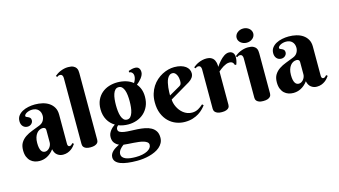

<svg xmlns="http://www.w3.org/2000/svg" viewBox="-104 -1145 3126 1769"><g transform="rotate(-15 1459.0 -260.5)"><path d="M280.8 -252.9Q280.8 -265.1 272.9 -271.5Q265.1 -277.8 252.9 -277.8Q235.8 -277.8 220.5 -270Q205.1 -262.2 193.4 -247.1Q181.6 -231.9 174.8 -209.7Q168 -187.5 168 -158.2Q168 -129.9 172.1 -111.3Q176.3 -92.8 183.3 -81.8Q190.4 -70.8 199.7 -66.4Q209 -62 219.2 -62Q231.9 -62 243.2 -68.6Q254.4 -75.2 262.7 -85.4Q271 -95.7 275.9 -108.4Q280.8 -121.1 280.8 -133.8ZM203.1 -466.8Q186.5 -466.8 172.4 -462.9Q158.2 -459 147.9 -453.1Q137.7 -447.3 131.8 -440.2Q126 -433.1 126 -426.8Q126 -419.4 133.5 -416.3Q141.1 -413.1 150.4 -408.9Q159.7 -404.8 167.2 -397.2Q174.8 -389.6 174.8 -374Q174.8 -363.8 170.7 -355.2Q166.5 -346.7 159.4 -340.1Q152.3 -333.5 142.8 -329.8Q133.3 -326.2 123 -326.2Q95.7 -326.2 78.9 -344.7Q62 -363.3 62 -394Q62 -423.8 77.6 -445.1Q93.3 -466.3 118.4 -480Q143.6 -493.7 175.3 -500.2Q207 -506.8 238.8 -506.8Q276.9 -506.8 311.5 -498.5Q346.2 -490.2 372.8 -472.2Q399.4 -454.1 415.3 -426.3Q431.2 -398.4 431.2 -358.9V-83Q431.2 -78.6 431.6 -73.2Q432.1 -67.9 434.1 -63.5Q436 -59.1 439.9 -56.2Q443.8 -53.2 451.2 -53.2Q460 -53.2 467.5 -59.8Q475.1 -66.4 481 -73.2L493.2 -63Q485.8 -52.7 475.6 -40.5Q465.3 -28.3 450.7 -17.6Q436 -6.8 416.5 0.5Q397 7.8 372.1 7.8Q341.3 7.8 317.4 -10.5Q293.5 -28.8 286.1 -66.9Q270.5 -45.9 253.7 -31.7Q236.8 -17.6 219.2 -8.8Q201.7 0 183.8 3.9Q166 7.8 147.9 7.8Q124.5 7.8 102.5 0.5Q80.6 -6.8 63.2 -22.7Q45.9 -38.6 35.4 -64Q24.9 -89.4 24.9 -126Q24.9 -170.4 42.5 -198.7Q60.1 -227.1 88.6 -246.3Q117.2 -265.6 153.6 -279.3Q189.9 -293 228 -308.1Q256.3 -319.3 269.3 -341.6Q282.2 -363.8 282.2 -387.2Q282.2 -423.3 261 -445.1Q239.7 -466.8 203.1 -466.8Z M710 -43Q710 -36.6 707.8 -27.8Q705.6 -19 697.5 -11.2Q689.5 -3.4 674.1 2.2Q658.7 7.8 632.8 7.8Q606.9 7.8 592.3 1.7Q577.6 -4.4 570.6 -12.7Q563.5 -21 561.8 -29.8Q560.1 -38.6 560.1 -43.9V-673.8Q560.1 -688 553.5 -698.5Q546.9 -709 531.2 -709Q522.9 -709 516.8 -706.3Q510.7 -703.6 503.9 -698.2L494.1 -710Q505.4 -719.2 519 -728.3Q532.7 -737.3 549.1 -744.1Q565.4 -751 584 -755.4Q602.5 -759.8 623 -759.8Q654.8 -759.8 672.4 -751.2Q689.9 -742.7 698.2 -730.2Q706.5 -717.8 708.3 -703.9Q710 -689.9 710 -679.2Z M812 -307.1Q812 -356.9 829.3 -394.3Q846.7 -431.6 876 -456.8Q905.3 -481.9 943.8 -494.4Q982.4 -506.8 1024.9 -506.8Q1067.4 -506.8 1105.5 -495.6Q1143.6 -484.4 1172.9 -460.9Q1182.1 -475.1 1188 -490.7Q1193.8 -506.3 1193.8 -522Q1193.8 -542.5 1182.9 -554.7Q1171.9 -566.9 1154.8 -566.9V-581.1Q1165.5 -584.5 1173.8 -587.2Q1182.1 -589.8 1189 -591.3Q1195.8 -592.8 1202.6 -593.5Q1209.5 -594.2 1217.8 -594.2Q1240.7 -594.2 1252.9 -580.1Q1265.1 -565.9 1265.1 -541Q1265.1 -526.4 1258.3 -512Q1251.5 -497.6 1241.2 -484.4Q1231 -471.2 1218.5 -459.5Q1206.1 -447.8 1194.8 -439Q1215.3 -415.5 1226.6 -384.3Q1237.8 -353 1237.8 -313Q1237.8 -262.7 1220.5 -224.1Q1203.1 -185.5 1173.8 -159.2Q1144.5 -132.8 1106 -119.4Q1067.4 -106 1024.9 -106Q1000 -106 976.1 -110.4Q952.1 -114.7 931.2 -123Q923.3 -117.2 917.7 -108.4Q912.1 -99.6 912.1 -88.9Q912.1 -70.8 927.7 -62Q943.4 -53.2 969.2 -49.3Q995.1 -45.4 1027.8 -44.4Q1060.5 -43.5 1095 -41.3Q1129.4 -39.1 1162.1 -33Q1194.8 -26.9 1220.7 -12.9Q1246.6 1 1262.2 24.9Q1277.8 48.8 1277.8 86.9Q1277.8 114.7 1266.1 137Q1254.4 159.2 1234.6 176Q1214.8 192.9 1188.7 204.8Q1162.6 216.8 1133.5 224.4Q1104.5 231.9 1074.5 235.4Q1044.4 238.8 1017.1 238.8Q967.3 238.8 927.5 233.6Q887.7 228.5 859.9 217.8Q832 207 816.9 189.9Q801.8 172.9 801.8 148.9Q801.8 131.8 809.6 117.4Q817.4 103 830.3 91.1Q843.3 79.1 859.4 69.6Q875.5 60.1 892.1 51.8Q867.7 41.5 851.3 20.8Q835 0 835 -34.2Q835 -52.2 841.3 -67.6Q847.7 -83 857.7 -95.9Q867.7 -108.9 879.6 -119.4Q891.6 -129.9 902.8 -137.2Q882.8 -148.9 866 -165.8Q849.1 -182.6 837.2 -203.9Q825.2 -225.1 818.6 -251Q812 -276.9 812 -307.1ZM1090.8 -311Q1090.8 -339.4 1087.9 -366.2Q1085 -393.1 1077.6 -414.1Q1070.3 -435.1 1057.6 -448Q1044.9 -460.9 1024.9 -460.9Q1004.9 -460.9 992.2 -447.5Q979.5 -434.1 972.2 -412.4Q964.8 -390.6 961.9 -363Q959 -335.4 959 -307.1Q959 -278.3 961.9 -250.5Q964.8 -222.7 972.2 -200.7Q979.5 -178.7 992.2 -165.3Q1004.9 -151.9 1024.9 -151.9Q1044.9 -151.9 1057.6 -166Q1070.3 -180.2 1077.6 -202.9Q1085 -225.6 1087.9 -253.9Q1090.8 -282.2 1090.8 -311ZM1165 126Q1165 110.4 1152.8 100.3Q1140.6 90.3 1120.8 84.2Q1101.1 78.1 1075.9 75Q1050.8 71.8 1024.9 70.1Q999 68.4 974.6 66.9Q950.2 65.4 932.1 63Q921.9 70.3 912.4 78.9Q902.8 87.4 895.8 96.9Q888.7 106.4 884.3 116.9Q879.9 127.4 879.9 138.2Q879.9 156.7 890.6 169.2Q901.4 181.6 919.7 189Q938 196.3 962.2 199.2Q986.3 202.1 1013.2 202.1Q1048.8 202.1 1077.1 196Q1105.5 189.9 1125 179.4Q1144.5 168.9 1154.8 155.3Q1165 141.6 1165 126Z M1468.8 -224.1Q1468.8 -208.5 1473.4 -190.2Q1478 -171.9 1486.8 -153.3Q1495.6 -134.8 1508.5 -117.9Q1521.5 -101.1 1538.3 -87.9Q1555.2 -74.7 1575.7 -66.9Q1596.2 -59.1 1620.6 -59.1Q1637.7 -59.1 1652.3 -63Q1667 -66.9 1679.7 -73.7Q1692.4 -80.6 1704.1 -89.6Q1715.8 -98.6 1727.5 -108.9L1739.7 -97.2Q1728.5 -82 1710.9 -64Q1693.4 -45.9 1668.5 -30Q1643.6 -14.2 1610.4 -3.7Q1577.1 6.8 1534.7 6.8Q1492.2 6.8 1451.9 -8.5Q1411.6 -23.9 1380.4 -54.7Q1349.1 -85.4 1330.3 -131.3Q1311.5 -177.2 1311.5 -238.8Q1311.5 -283.2 1322.8 -320.3Q1334 -357.4 1353.3 -387.2Q1372.6 -417 1398.2 -439.5Q1423.8 -461.9 1452.1 -476.8Q1480.5 -491.7 1510 -499.3Q1539.6 -506.8 1566.9 -506.8Q1603 -506.8 1629.9 -499Q1656.7 -491.2 1674.6 -478Q1692.4 -464.8 1701.2 -447.5Q1710 -430.2 1710 -411.1Q1710 -388.2 1696.8 -369.9Q1683.6 -351.6 1661.6 -337.9ZM1566.9 -323.2Q1573.2 -327.1 1577.4 -330.8Q1581.5 -334.5 1584 -339.6Q1586.4 -344.7 1587.6 -352.3Q1588.9 -359.9 1588.9 -371.1Q1588.9 -383.3 1586.2 -398.2Q1583.5 -413.1 1577.1 -426.3Q1570.8 -439.5 1561 -448.2Q1551.3 -457 1537.6 -457Q1520 -457 1507.6 -446.5Q1495.1 -436 1487.1 -419.4Q1479 -402.8 1474.4 -381.6Q1469.7 -360.4 1467.3 -338.9Q1464.8 -317.4 1464.4 -297.6Q1463.9 -277.8 1463.9 -264.2Z M1961.4 -403.8Q1980 -432.1 2001 -455.1Q2009.8 -464.8 2020 -474.1Q2030.3 -483.4 2041.3 -490.7Q2052.2 -498 2064 -502.4Q2075.7 -506.8 2087.4 -506.8Q2112.3 -506.8 2126.5 -491.9Q2140.6 -477.1 2140.6 -450.2Q2140.6 -433.6 2137.9 -418.2Q2135.3 -402.8 2127.4 -380.9H2113.8Q2110.8 -396 2100.1 -406Q2089.4 -416 2068.8 -416Q2053.7 -416 2039.1 -410.4Q2024.4 -404.8 2010.5 -396.5Q1996.6 -388.2 1984.1 -378.4Q1971.7 -368.7 1961.4 -359.9V-43Q1961.4 -36.6 1959.5 -27.8Q1957.5 -19 1950 -11.2Q1942.4 -3.4 1927.5 2.2Q1912.6 7.8 1886.7 7.8Q1860.8 7.8 1845.9 1.7Q1831.1 -4.4 1823.2 -12.7Q1815.4 -21 1813.5 -29.8Q1811.5 -38.6 1811.5 -43.9V-420.9Q1811.5 -435.1 1804.9 -445.6Q1798.3 -456.1 1782.7 -456.1Q1774.4 -456.1 1768.6 -453.1Q1762.7 -450.2 1755.9 -444.8L1745.6 -457Q1756.8 -466.3 1770.8 -475.3Q1784.7 -484.4 1800.8 -491.2Q1816.9 -498 1835.4 -502.4Q1854 -506.8 1874.5 -506.8Q1895.5 -506.8 1910.4 -501.2Q1925.3 -495.6 1934.8 -486.6Q1944.3 -477.5 1949.7 -466.3Q1955.1 -455.1 1957.8 -443.6Q1960.4 -432.1 1960.9 -421.6Q1961.4 -411.1 1961.4 -403.8Z M2358.4 -43.9Q2358.4 -37.6 2356.2 -28.6Q2354 -19.5 2345.9 -11.5Q2337.9 -3.4 2322.8 2.2Q2307.6 7.8 2281.7 7.8Q2255.9 7.8 2241.2 1.7Q2226.6 -4.4 2219.2 -12.7Q2211.9 -21 2210.2 -29.8Q2208.5 -38.6 2208.5 -43.9V-420.9Q2208.5 -435.1 2201.9 -445.6Q2195.3 -456.1 2179.7 -456.1Q2171.4 -456.1 2165.5 -453.1Q2159.7 -450.2 2152.8 -444.8L2142.6 -457Q2153.8 -466.3 2167.7 -475.3Q2181.6 -484.4 2197.8 -491.2Q2213.9 -498 2232.4 -502.4Q2251 -506.8 2271.5 -506.8Q2303.2 -506.8 2320.8 -498.3Q2338.4 -489.7 2346.7 -477.3Q2355 -464.8 2356.7 -450.7Q2358.4 -436.5 2358.4 -425.8ZM2193.4 -618.2Q2193.4 -631.8 2199.5 -644.3Q2205.6 -656.7 2216.6 -666Q2227.5 -675.3 2241.9 -680.7Q2256.3 -686 2273.4 -686Q2290 -686 2304.4 -680.7Q2318.8 -675.3 2329.6 -666Q2340.3 -656.7 2346.4 -644.3Q2352.5 -631.8 2352.5 -618.2Q2352.5 -604 2346.4 -591.8Q2340.3 -579.6 2329.6 -570.6Q2318.8 -561.5 2304.4 -556.2Q2290 -550.8 2273.4 -550.8Q2256.3 -550.8 2241.9 -556.2Q2227.5 -561.5 2216.6 -570.6Q2205.6 -579.6 2199.5 -591.8Q2193.4 -604 2193.4 -618.2Z M2701.2 -252.9Q2701.2 -265.1 2693.4 -271.5Q2685.5 -277.8 2673.3 -277.8Q2656.2 -277.8 2640.9 -270Q2625.5 -262.2 2613.8 -247.1Q2602.1 -231.9 2595.2 -209.7Q2588.4 -187.5 2588.4 -158.2Q2588.4 -129.9 2592.5 -111.3Q2596.7 -92.8 2603.8 -81.8Q2610.8 -70.8 2620.1 -66.4Q2629.4 -62 2639.6 -62Q2652.3 -62 2663.6 -68.6Q2674.8 -75.2 2683.1 -85.4Q2691.4 -95.7 2696.3 -108.4Q2701.2 -121.1 2701.2 -133.8ZM2623.5 -466.8Q2606.9 -466.8 2592.8 -462.9Q2578.6 -459 2568.4 -453.1Q2558.1 -447.3 2552.2 -440.2Q2546.4 -433.1 2546.4 -426.8Q2546.4 -419.4 2554 -416.3Q2561.5 -413.1 2570.8 -408.9Q2580.1 -404.8 2587.6 -397.2Q2595.2 -389.6 2595.2 -374Q2595.2 -363.8 2591.1 -355.2Q2586.9 -346.7 2579.8 -340.1Q2572.8 -333.5 2563.2 -329.8Q2553.7 -326.2 2543.5 -326.2Q2516.1 -326.2 2499.3 -344.7Q2482.4 -363.3 2482.4 -394Q2482.4 -423.8 2498 -445.1Q2513.7 -466.3 2538.8 -480Q2564 -493.7 2595.7 -500.2Q2627.4 -506.8 2659.2 -506.8Q2697.3 -506.8 2731.9 -498.5Q2766.6 -490.2 2793.2 -472.2Q2819.8 -454.1 2835.7 -426.3Q2851.6 -398.4 2851.6 -358.9V-83Q2851.6 -78.6 2852.1 -73.2Q2852.5 -67.9 2854.5 -63.5Q2856.4 -59.1 2860.4 -56.2Q2864.3 -53.2 2871.6 -53.2Q2880.4 -53.2 2887.9 -59.8Q2895.5 -66.4 2901.4 -73.2L2913.6 -63Q2906.2 -52.7 2896 -40.5Q2885.7 -28.3 2871.1 -17.6Q2856.4 -6.8 2836.9 0.5Q2817.4 7.8 2792.5 7.8Q2761.7 7.8 2737.8 -10.5Q2713.9 -28.8 2706.5 -66.9Q2690.9 -45.9 2674.1 -31.7Q2657.2 -17.6 2639.6 -8.8Q2622.1 0 2604.2 3.9Q2586.4 7.8 2568.4 7.8Q2544.9 7.8 2522.9 0.5Q2501 -6.8 2483.6 -22.7Q2466.3 -38.6 2455.8 -64Q2445.3 -89.4 2445.3 -126Q2445.3 -170.4 2462.9 -198.7Q2480.5 -227.1 2509 -246.3Q2537.6 -265.6 2574 -279.3Q2610.4 -293 2648.4 -308.1Q2676.8 -319.3 2689.7 -341.6Q2702.6 -363.8 2702.6 -387.2Q2702.6 -423.3 2681.4 -445.1Q2660.2 -466.8 2623.5 -466.8Z"/></g></svg>

Font: Berkshire Swash
Style: Regular
Weight: 700
Designer: Astigmatic (AOETI)
Foundry: Astigmatic (AOETI)
Version: Version 1.000